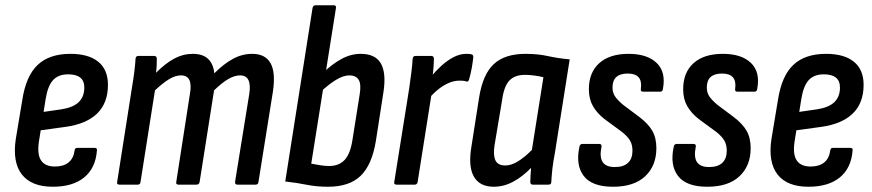

<svg xmlns="http://www.w3.org/2000/svg" viewBox="-20 -703 3320 731"><path d="M181 8Q100 8 63.5 -38.5Q27 -85 40 -173L65 -323Q79 -414 123.5 -456Q168 -498 248 -498Q317 -498 354 -468Q391 -438 391 -380Q391 -311 350 -271Q309 -231 230 -220L135 -207L128 -163Q121 -115 136.5 -92Q152 -69 189 -69Q222 -69 241 -84.5Q260 -100 264 -130Q265 -140 274 -140H340Q351 -140 349 -130Q344 -63 300.5 -27.5Q257 8 181 8ZM146 -277 215 -287Q259 -294 280 -314.5Q301 -335 301 -370Q301 -395 285.5 -407.5Q270 -420 240 -420Q202 -420 182 -398Q162 -376 154 -327Z M435 0Q424 0 426 -10L482 -367Q488 -402 491.5 -430.5Q495 -459 496 -479Q497 -490 506 -490H567Q577 -490 577 -479Q577 -467 576.5 -454Q576 -441 574 -426Q610 -462 643.5 -480Q677 -498 714 -498Q788 -498 796 -424Q832 -460 867 -479Q902 -498 940 -498Q990 -498 1010 -462.5Q1030 -427 1019 -354L964 -10Q963 0 953 0H884Q874 0 875 -11L929 -345Q940 -416 894 -416Q873 -416 849 -402Q825 -388 795 -359L740 -10Q738 0 728 0H660Q649 0 651 -10L703 -345Q716 -416 669 -416Q648 -416 624.5 -402Q601 -388 570 -359L515 -10Q514 0 504 0Z M1229 8Q1185 8 1148 0.5Q1111 -7 1066 -12L1170 -673Q1172 -683 1182 -683H1251Q1261 -683 1259 -672L1165 -80Q1181 -77 1198.5 -74Q1216 -71 1233 -71Q1271 -71 1292.5 -94.5Q1314 -118 1322 -171L1349 -341Q1356 -381 1346 -398.5Q1336 -416 1310 -416Q1287 -416 1258.5 -398.5Q1230 -381 1195 -348L1206 -422Q1244 -459 1280 -478.5Q1316 -498 1353 -498Q1409 -498 1430 -461.5Q1451 -425 1440 -353L1411 -166Q1396 -75 1353 -33.5Q1310 8 1229 8Z M1490 0Q1479 0 1481 -10L1538 -367Q1543 -403 1546.5 -430.5Q1550 -458 1551 -479Q1552 -490 1562 -490H1622Q1632 -490 1632 -479Q1632 -461 1629.5 -435Q1627 -409 1624 -391L1626 -364L1570 -10Q1568 0 1559 0ZM1612 -327 1620 -410Q1639 -433 1661 -453Q1683 -473 1707 -485.5Q1731 -498 1755 -498Q1763 -498 1767.5 -497.5Q1772 -497 1776 -496Q1782 -494 1782 -485Q1780 -466 1776 -443.5Q1772 -421 1766 -401Q1763 -390 1755 -393Q1749 -395 1743 -395.5Q1737 -396 1729 -396Q1710 -396 1689.5 -387.5Q1669 -379 1649.5 -363.5Q1630 -348 1612 -327Z M1860 8Q1806 8 1784 -31Q1762 -70 1775 -146L1804 -331Q1818 -420 1860 -459Q1902 -498 1981 -498Q2028 -498 2066 -489.5Q2104 -481 2149 -477L2093 -123Q2086 -87 2083 -59.5Q2080 -32 2079 -10Q2079 0 2068 0H2009Q1999 0 1999 -10Q1999 -23 2000 -36.5Q2001 -50 2002 -64Q1969 -30 1933.5 -11Q1898 8 1860 8ZM1904 -73Q1926 -73 1951 -88Q1976 -103 2005 -132L2049 -409Q2033 -413 2014 -415.5Q1995 -418 1979 -418Q1940 -418 1919.5 -396.5Q1899 -375 1892 -324L1863 -151Q1857 -113 1866 -93Q1875 -73 1904 -73Z M2314 8Q2234 8 2202.5 -33Q2171 -74 2186 -144Q2188 -155 2197 -155H2261Q2272 -155 2270 -144Q2262 -105 2274.5 -86Q2287 -67 2321 -67Q2354 -67 2371 -83Q2388 -99 2388 -129Q2388 -151 2379.5 -166.5Q2371 -182 2349 -200L2281 -250Q2253 -272 2237.5 -299Q2222 -326 2222 -363Q2222 -427 2261.5 -462.5Q2301 -498 2373 -498Q2444 -498 2480 -463.5Q2516 -429 2504 -365Q2503 -354 2494 -354H2428Q2418 -354 2420 -365Q2428 -423 2370 -423Q2312 -423 2312 -370Q2312 -351 2321 -337Q2330 -323 2351 -305L2415 -257Q2448 -232 2463.5 -205Q2479 -178 2479 -139Q2479 -72 2436.5 -32Q2394 8 2314 8Z M2673 8Q2593 8 2561.5 -33Q2530 -74 2545 -144Q2547 -155 2556 -155H2620Q2631 -155 2629 -144Q2621 -105 2633.5 -86Q2646 -67 2680 -67Q2713 -67 2730 -83Q2747 -99 2747 -129Q2747 -151 2738.5 -166.5Q2730 -182 2708 -200L2640 -250Q2612 -272 2596.5 -299Q2581 -326 2581 -363Q2581 -427 2620.5 -462.5Q2660 -498 2732 -498Q2803 -498 2839 -463.5Q2875 -429 2863 -365Q2862 -354 2853 -354H2787Q2777 -354 2779 -365Q2787 -423 2729 -423Q2671 -423 2671 -370Q2671 -351 2680 -337Q2689 -323 2710 -305L2774 -257Q2807 -232 2822.5 -205Q2838 -178 2838 -139Q2838 -72 2795.5 -32Q2753 8 2673 8Z M3058 8Q2977 8 2940.5 -38.5Q2904 -85 2917 -173L2942 -323Q2956 -414 3000.5 -456Q3045 -498 3125 -498Q3194 -498 3231 -468Q3268 -438 3268 -380Q3268 -311 3227 -271Q3186 -231 3107 -220L3012 -207L3005 -163Q2998 -115 3013.5 -92Q3029 -69 3066 -69Q3099 -69 3118 -84.5Q3137 -100 3141 -130Q3142 -140 3151 -140H3217Q3228 -140 3226 -130Q3221 -63 3177.5 -27.5Q3134 8 3058 8ZM3023 -277 3092 -287Q3136 -294 3157 -314.5Q3178 -335 3178 -370Q3178 -395 3162.5 -407.5Q3147 -420 3117 -420Q3079 -420 3059 -398Q3039 -376 3031 -327Z"/></svg>

Font: Sofia Sans Condensed SemiBold
Style: Italic
Weight: 600
Italic angle: -9°
Version: Version 4.100